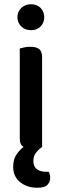

<svg xmlns="http://www.w3.org/2000/svg" viewBox="-20 -693 292 903"><path d="M178 -2Q177 -2 177 -1Q161 10 149 25.5Q137 41 137 64Q137 90 153 102.5Q169 115 198 115H210Q216 129 216 143Q216 163 203 176.5Q190 190 155 190Q108 190 75 164Q42 138 42 91Q42 57 57 34.5Q72 12 91 -2Q73 -12 73 -42V-465Q81 -467 93.5 -470Q106 -473 122 -473Q151 -473 164.5 -462Q178 -451 178 -424ZM62 -612Q62 -638 80 -655.5Q98 -673 126 -673Q154 -673 171 -655.5Q188 -638 188 -612Q188 -586 171 -568.5Q154 -551 126 -551Q98 -551 80 -568.5Q62 -586 62 -612Z"/></svg>

Font: Baloo Thambi 2 Medium
Style: Regular
Weight: 500
Designer: Aadarsh Rajan and Ek Type
Foundry: Ek Type
Version: Version 1.640;hotconv 1.0.111;makeotfexe 2.5.65597; ttfautoh